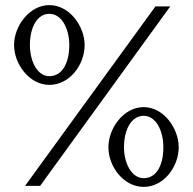

<svg xmlns="http://www.w3.org/2000/svg" viewBox="-20 -727 754 751"><path d="M78 0H137L646 -702H588ZM35 -551C35 -625 95 -707 173 -707C253 -707 311 -623 311 -551C311 -474 253 -395 173 -395C95 -395 35 -476 35 -551ZM97 -551C97 -487 126 -429 173 -429C222 -429 251 -478 251 -551C251 -614 222 -673 173 -673C126 -673 97 -621 97 -551ZM404 -151C404 -225 463 -308 542 -308C621 -308 679 -224 679 -151C679 -75 621 4 542 4C463 4 404 -76 404 -151ZM465 -151C465 -88 495 -30 542 -30C591 -30 619 -79 619 -151C619 -214 591 -274 542 -274C495 -274 465 -222 465 -151Z"/></svg>

Font: Ortica Linear
Style: Regular
Weight: 400
Designer: Benedetta Bovani
Foundry: Collletttivo
Version: Version 2.000;Glyphs 3.1.2 (3151)